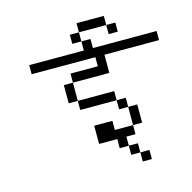

<svg xmlns="http://www.w3.org/2000/svg" viewBox="-137 -1012 1274 1274"><g transform="rotate(-15 500.0 -375.0)"><path d="M750 125V62.5H687.5V125ZM1000 -625V-687.5H562.5V-750H500V-687.5H125V-625H562.5V-562.5H375V-500H312.5Q312.5 -500 312.5 -375H375V-312.5H625V-250H687.5Q687.5 -250 687.5 -125H562.5V-187.5H437.5Q437.5 -187.5 437.5 -62.5H562.5V0H625V62.5H687.5V0H625V-62.5H687.5V-125H750Q750 -125 750 -250H687.5V-312.5H625V-375H375Q375 -375 375 -500H625Q625 -500 625 -625ZM750 -750V-812.5H687.5V-750ZM500 -750V-812.5H437.5V-750ZM500 -812.5H687.5V-875H500Z"/></g></svg>

Font: UnifontExMono
Style: Regular
Weight: 500
Version: Version 15.0.06